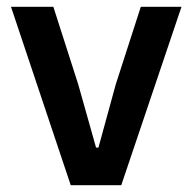

<svg xmlns="http://www.w3.org/2000/svg" viewBox="-20 -542 563 562"><path d="M187 0 12.2 -522H136.2L209 -294.9L261.2 -109.9H268.1L318.8 -294.9L392.1 -522H511.2L335 0Z"/></svg>

Font: Anuphan SemiBold
Style: Bold
Weight: 600
Designer: Mike Abbink, Paul van der Laan, Pieter van Rosmalen, Mint Tantisuwanna
Foundry: Bold Monday; Cadson Demak
Version: Version 3.002;hotconv 1.0.109;makeotfexe 2.5.65596